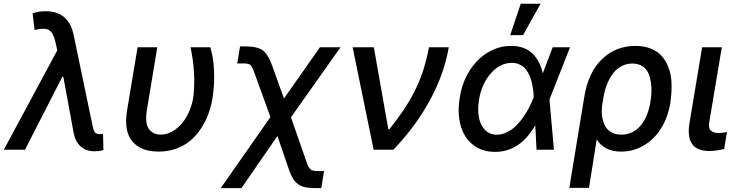

<svg xmlns="http://www.w3.org/2000/svg" viewBox="-35 -797 3923 1022"><path d="M468 8.2Q423.7 8.2 395.1 -16.7Q366.5 -41.5 356.9 -90.2L302.2 -387.4H296.2L98 0H-14.6L269.9 -529.1L260.7 -570.7Q248.9 -623.2 225.7 -636.9Q202.4 -650.6 149.1 -637.4L138.5 -725.9Q168.3 -737.2 208.1 -737.2Q331 -737.2 357.2 -610.4L457.4 -129.3Q459.9 -118.6 460.9 -114Q462 -109.4 465 -101.9Q468 -94.5 471.4 -91.3Q474.8 -88.1 480.6 -85.4Q486.5 -82.7 494.7 -82.7Q496.4 -82.7 513.5 -84.2L515.6 2.1Q493.6 8.2 468 8.2Z M697.4 -545.5H802.2L746.1 -207.4Q741.1 -171.9 744.1 -147.7Q747.2 -123.6 758.9 -108.7Q770.6 -93.8 785.7 -87.2Q800.8 -80.6 820 -80.6Q861.2 -80.6 898.1 -107.4Q935 -134.2 959.9 -179Q984.7 -223.7 993.6 -277Q1001.8 -342.3 997.5 -411.9Q993.3 -481.5 979 -545.5H1084.2Q1100.1 -498.6 1104 -425.6Q1108 -352.6 1096.6 -277Q1088.8 -230.1 1073.3 -188.4Q1057.9 -146.7 1033 -110.1Q1008.2 -73.5 976.4 -47.1Q944.6 -20.6 901.8 -5.3Q859 9.9 809.7 9.9Q714.8 9.9 669.2 -44.6Q623.6 -99.1 641.3 -208.8Z M1139.9 204.5 1404.5 -174 1321.4 -403.4Q1315.7 -418.7 1312.7 -426.3Q1309.7 -433.9 1304.9 -441.6Q1300.1 -449.2 1297.1 -451.7Q1294 -454.2 1286.4 -456.5Q1278.8 -458.8 1272.2 -459Q1265.6 -459.2 1252.1 -459.2H1227.6L1242.9 -550.1H1267.8Q1333.8 -550.1 1362.7 -529.7Q1391.7 -509.2 1414.4 -446L1476.6 -272.7L1668 -545.5H1777.7L1513.8 -172.6L1595.9 62.9Q1600.1 75.3 1603.3 83.1Q1606.5 90.9 1611.2 97.1Q1615.8 103.3 1619.7 106.2Q1623.6 109 1631 111Q1638.5 112.9 1645.6 113.3Q1652.7 113.6 1665.5 113.6H1690L1675.1 204.5H1650.6Q1604.4 204.5 1578.3 196.6Q1552.2 188.6 1534.6 167.6Q1517 146.7 1502.8 105.5L1441.8 -73.2L1250 204.5Z M1953.8 0 1842 -545.5H1954.9L2032 -109H2037.6Q2089.1 -174 2124.8 -229.2Q2160.5 -284.4 2184.3 -337.2Q2208.1 -389.9 2222.3 -437.3Q2236.5 -484.7 2248.9 -545.5H2353.7Q2329.9 -405.5 2254.8 -266Q2179.7 -126.4 2058.9 0Z M2599.1 11.4Q2530.2 11 2482.8 -26.1Q2435.4 -63.2 2416.9 -129.3Q2398.4 -195.3 2412.6 -279.1Q2425.1 -358.3 2464.7 -420.8Q2504.3 -483.3 2562 -517.9Q2619.7 -552.6 2685.4 -552.6Q2756 -552.6 2797.4 -513.8Q2838.8 -475.1 2854 -407.3H2854.4L2907 -545.5H2999.3L2891.3 -271.3L2889.9 -266.7L2913.4 0H2821L2814.3 -129.6Q2730.8 12.8 2599.1 11.4ZM2806.1 -280.5V-280.9Q2805.4 -296.9 2803.8 -311.8Q2802.2 -326.7 2798.5 -345.5Q2794.7 -364.3 2789.4 -380.1Q2784.1 -396 2775 -411.6Q2766 -427.2 2754.4 -438Q2742.9 -448.9 2726.2 -455.6Q2709.5 -462.4 2689.6 -462.4Q2627.1 -462.4 2578.1 -407.1Q2529.1 -351.9 2514.6 -265.6Q2506 -212.7 2514.6 -170.5Q2523.1 -128.2 2547.8 -104Q2572.4 -79.9 2609.7 -79.9Q2637.8 -79.9 2665 -93.8Q2692.1 -107.6 2712.7 -128.2Q2733.3 -148.8 2752.1 -176.1Q2771 -203.5 2782.8 -227.3Q2794.7 -251.1 2804 -274.9ZM2680.8 -610.1 2736.9 -777H2842.3L2749.3 -610.1Z M2995.4 203.1 3075.3 -282.7Q3096.9 -413.4 3170.3 -483Q3243.6 -552.6 3347.3 -552.6Q3393.1 -552.6 3428.8 -538.5Q3464.5 -524.5 3487.4 -498.8Q3510.3 -473 3524 -436.6Q3537.6 -400.2 3539.4 -355.5Q3541.2 -310.7 3534.4 -258.5L3533 -248.6Q3520.2 -172.6 3484.2 -114.3Q3448.2 -56.1 3392.6 -23.1Q3337 9.9 3270.2 9.9Q3181.8 9.9 3141.3 -55L3100.1 203.1ZM3169.4 -230.1Q3166.5 -203.1 3169.9 -178.4Q3173.3 -153.8 3183.8 -130.9Q3194.2 -108 3217 -94.1Q3239.7 -80.3 3272.4 -80.3Q3304.7 -80.3 3331.7 -93.9Q3358.7 -107.6 3377.3 -131.4Q3396 -155.2 3408 -184.7Q3420.1 -214.1 3426.1 -248.6L3427.6 -258.5Q3434.7 -300.8 3432 -337.4Q3429.3 -373.9 3419 -400.9Q3408.7 -427.9 3386.2 -443.4Q3363.6 -458.8 3330.6 -458.8Q3297.9 -458.8 3270.8 -443.5Q3243.6 -428.3 3225.1 -402.2Q3206.7 -376.1 3194.8 -345Q3182.9 -313.9 3177.2 -279.1Z M3702.4 -545.5H3807.2L3740.4 -147Q3735.1 -113.6 3749.3 -101.2Q3763.5 -88.8 3791.5 -88.8Q3808.9 -88.8 3834.5 -94.5L3820 -4.6Q3781.6 6.7 3739.7 6.7Q3611.2 6.7 3634.9 -141Z"/></svg>

Font: Karasuma Gothic
Style: Medium Italic
Weight: 500
Italic angle: 9.39998°
Designer: Rasmus Andersson / Ryoko Nishizuka
Foundry: Genbu
Version: Version 1.00